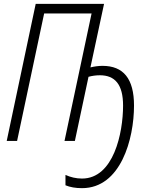

<svg xmlns="http://www.w3.org/2000/svg" viewBox="-20 -734 786 1000"><path d="M407 246C609 246 678 -10 678 -184C678 -325 622 -391 514 -391C493 -391 472 -388 451 -383L522 -714H166L15 0H69L210 -664H457L316 0H370L441 -334C459 -339 480 -342 500 -342C579 -342 621 -294 621 -184C621 -42 572 196 407 196C377 196 347 189 321 177V231C345 241 374 246 407 246Z"/></svg>

Font: Noto Sans Condensed Light
Style: Italic
Weight: 300
Width: 3
Italic angle: -12°
Designer: Monotype Design Team
Foundry: Monotype Imaging Inc.
Version: Version 2.013